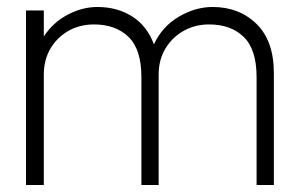

<svg xmlns="http://www.w3.org/2000/svg" viewBox="-20 -530 859 550"><path d="M385 -309.5Q385 -388.5 348.2 -424.2Q311.5 -460 249 -460Q208.5 -460 176 -441.5Q143.5 -423 124.5 -390.8Q105.5 -358.5 105.5 -316.5V0H54.5V-500H105.5V-425.5Q132 -466 174 -488Q216 -510 259 -510Q316 -510 358.8 -482.8Q401.5 -455.5 421 -403Q444.5 -454 492 -482Q539.5 -510 589 -510Q665 -510 714.8 -461.5Q764.5 -413 764.5 -320.5V0H715V-309.5Q715 -388.5 678.2 -424.2Q641.5 -460 579 -460Q538.5 -460 505.8 -441.5Q473 -423 453.8 -390.8Q434.5 -358.5 434.5 -316.5V0H385Z"/></svg>

Font: Overused Grotesk Light
Style: Regular
Weight: 300
Version: Version 0.004